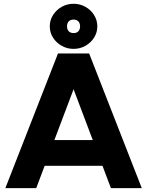

<svg xmlns="http://www.w3.org/2000/svg" viewBox="-20 -978 765 998"><path d="M292.2 -700H443.4L717 0H556.6ZM281.4 -700H432.6L168.3 0H7.8ZM136.6 -250H588.9V-116.2H136.6ZM238.7 -840.7Q238.7 -873.1 255.7 -899.9Q272.8 -926.8 300.9 -942.6Q329 -958.4 362.8 -958.4Q395.4 -958.4 423.8 -942.6Q452.1 -926.8 469 -899.9Q485.9 -873.1 485.9 -841Q485.9 -809 469 -782.3Q452.1 -755.6 423.8 -739.7Q395.4 -723.9 362.4 -723.9Q329.4 -723.9 301 -739.7Q272.7 -755.5 255.7 -782.3Q238.7 -809.1 238.7 -840.7ZM396.2 -841Q396.2 -857.5 387.1 -866.9Q378 -876.3 362.6 -876.3Q346.2 -876.3 337.3 -867Q328.4 -857.6 328.4 -840.7Q328.4 -824.6 337.5 -815.3Q346.6 -806 362.9 -806Q378.3 -806 387.3 -815.3Q396.2 -824.6 396.2 -841Z"/></svg>

Font: Oak Sans Light
Style: Regular
Weight: 400
Designer: Erik Kennedy, Walven
Foundry: Erik Kennedy, Walven
Version: Version 1.100;Glyphs 3.1.2 (3151)